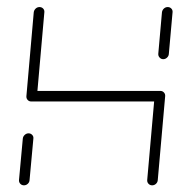

<svg xmlns="http://www.w3.org/2000/svg" viewBox="-20 -539 522 558"><path d="M49.6 -0.4Q43.3 -0.4 39.1 -4.8Q34.8 -9.3 35.2 -15.6L46.3 -136.3Q47 -142.6 51.9 -147Q56.7 -151.5 63 -151.5Q69.3 -151.5 73.5 -147Q77.8 -142.6 77 -136.3L65.9 -15.6Q65.6 -9.3 60.7 -4.8Q55.9 -0.4 49.6 -0.4ZM94.8 -518.5Q101.1 -518.5 105.4 -514.1Q109.6 -509.6 108.9 -503.3L87.4 -259.3Q87 -253 82 -248.5Q77 -244.1 70.7 -244.1Q64.4 -244.1 60.4 -248.5Q56.3 -253 56.7 -259.3L78.1 -503.3Q78.9 -509.6 83.7 -514.1Q88.5 -518.5 94.8 -518.5ZM443.3 -244.1H70.7L73.3 -274.8H445.9ZM445.9 -274.8Q452.2 -274.8 456.5 -270.2Q460.7 -265.6 460 -259.3L438.5 -15.6Q438.1 -9.3 433.3 -4.8Q428.5 -0.4 422.2 -0.4Q415.9 -0.4 411.7 -4.8Q407.4 -9.3 407.8 -15.6L429.3 -259.3Q430 -265.6 434.8 -270.2Q439.6 -274.8 445.9 -274.8ZM454.4 -367Q448.1 -367 443.9 -371.7Q439.6 -376.3 440 -382.6L450.7 -503.3Q451.5 -509.6 456.3 -514.1Q461.1 -518.5 467.4 -518.5Q473.7 -518.5 478 -514.1Q482.2 -509.6 481.5 -503.3L470.7 -382.6Q470.4 -376.3 465.6 -371.7Q460.7 -367 454.4 -367Z"/></svg>

Font: 26F Galaxy Sans Ultra Light
Style: Italic
Weight: 200
Italic angle: -5°
Designer: C₂₉H₂₅N₃O₅
Version: Version 1.200